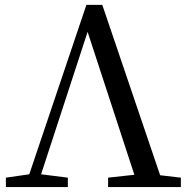

<svg xmlns="http://www.w3.org/2000/svg" viewBox="-20 -758 764 778"><path d="M628.9 -47.9 712.9 -38.1V0H418V-38.1L524.4 -49.8L335 -628.9L146.5 -51.8L254.9 -38.1V0H3.9V-38.1L98.6 -51.8L330.1 -738.3H394.5Z"/></svg>

Font: GenYoMin TW TTF Medium
Style: Regular
Weight: 500
Version: Version 1.300